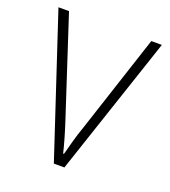

<svg xmlns="http://www.w3.org/2000/svg" viewBox="-104 -606 604 684"><g transform="rotate(20 198.0 -264.5)"><path d="M177 0 2 -529H42L163 -159Q183 -98 196 -45H199Q206 -71 213.5 -98.5Q221 -126 232 -157L354 -529H394L217 0Z"/></g></svg>

Font: Noto Sans Georgian SemiCondensed ExtraLight
Style: Regular
Weight: 200
Width: 4
Designer: Monotype Design Team, Akaki Razmadze
Foundry: Google LLC
Version: Version 2.005; ttfautohint (v1.8.4.7-5d5b)